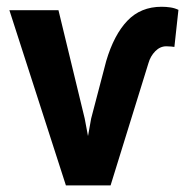

<svg xmlns="http://www.w3.org/2000/svg" viewBox="-20 -559 558 579"><path d="M254.9 -201.7 300.3 -375Q323.7 -454.1 364 -496.3Q404.3 -538.6 467.3 -538.6Q481.4 -538.6 494.1 -536.6Q506.8 -534.7 518.1 -529.3L505.9 -417.5Q504.4 -418 496.1 -418.7Q487.8 -419.4 481.4 -419.4Q462.9 -419.4 448.2 -404.5Q433.6 -389.6 427.7 -368.7L313.5 0H218.7ZM156.3 -528.3 235.4 -201.7 273.4 0H178.7L8.3 -528.3Z"/></svg>

Font: RobotoDEMO
Style: Regular
Weight: 400
Designer: Christian Robertson
Foundry: Google
Version: Version 2.136